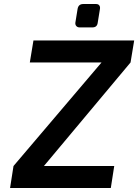

<svg xmlns="http://www.w3.org/2000/svg" viewBox="-20 -933 686 953"><path d="M354 -820 365 -888Q369 -913 393 -913H457Q468 -913 473 -906Q478 -899 476 -888L465 -820Q462 -797 439 -797H375Q365 -797 359 -803.5Q353 -810 354 -820ZM30 0 47 -109 484 -623H128L146 -732H646L628 -623L198 -109H547L530 0Z"/></svg>

Font: Exo
Style: DemiBoldItalic
Weight: 600
Designer: Natanael Gama
Version: Version 1